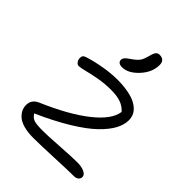

<svg xmlns="http://www.w3.org/2000/svg" viewBox="-233 -952 1078 1078"><g transform="rotate(45 306.5 -413.0)"><path d="M294.9 -629.9Q278.8 -629.9 270 -636.5Q261.2 -643.1 261.2 -654.8Q261.2 -657.7 261.7 -660.6Q262.2 -663.6 263.7 -666.3Q265.1 -668.9 266.4 -671.1Q267.6 -673.3 270.5 -676.3Q273.4 -679.2 275.1 -680.9Q276.9 -682.6 281.5 -686Q286.1 -689.5 288.3 -691.2Q290.5 -692.9 296.4 -697Q302.2 -701.2 305.2 -703.1Q331.1 -721.7 341.1 -737.5Q351.1 -753.4 358.9 -784.2Q365.2 -810.1 373.5 -819.6Q381.8 -829.1 395 -829.1Q436 -829.1 436 -788.1Q436 -730 389.6 -679.9Q343.3 -629.9 294.9 -629.9ZM223.1 2.9Q179.2 2.9 147 -6.1Q114.7 -15.1 97.4 -30.5Q80.1 -45.9 72 -63Q64 -80.1 64 -99.1Q64 -142.6 106.9 -161.1Q271 -231.4 366.5 -306.9Q461.9 -382.3 471.2 -451.2Q448.7 -476.1 418.2 -486.6Q387.7 -497.1 340.8 -497.1Q291.5 -497.1 244.6 -488.5Q197.8 -480 165.3 -471.4Q132.8 -462.9 118.2 -462.9Q107.9 -462.9 99.4 -473.9Q90.8 -484.9 90.8 -499Q90.8 -511.7 96.2 -518.1Q101.6 -524.4 116.2 -528.8Q163.1 -543.5 220.2 -553.2Q277.3 -563 325.2 -563Q371.6 -563 408.2 -556.4Q444.8 -549.8 467.8 -538.8Q490.7 -527.8 505.9 -512.7Q521 -497.6 527.1 -481.4Q533.2 -465.3 533.2 -446.8Q533.2 -411.1 512.7 -372.6Q492.2 -334 447 -290Q401.9 -246.1 321.3 -196.8Q240.7 -147.5 129.9 -98.1Q144.5 -74.7 165.5 -68.8Q186.5 -63 232.9 -63Q271.5 -63 362.3 -69.1Q453.1 -75.2 496.1 -75.2Q530.8 -75.2 552.5 -64.5Q574.2 -53.7 574.2 -37.1Q574.2 -24.4 564.2 -15.6Q554.2 -6.8 538.1 -6.8Q497.6 -6.8 386.7 -2Q275.9 2.9 223.1 2.9Z"/></g></svg>

Font: Shantell Sans Irregular Bouncy
Style: Regular
Weight: 300
Designer: Stephen Nixon, Anya Danilova, Shantell Martin
Foundry: Arrow Type
Version: Version 1.006;[9816181b4]